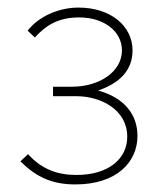

<svg xmlns="http://www.w3.org/2000/svg" viewBox="-20 -865 429 507"><path d="M53 -784 72 -766C102 -799 135 -819 189 -819C255 -819 302 -782 302 -732C302 -676 243 -636 170 -636H120V-611H181C247 -611 316 -575 316 -504C316 -446 267 -403 182 -403C133 -403 91 -417 54 -458L34 -439C78 -395 121 -378 179 -378C288 -378 343 -437 343 -506C343 -563 308 -607 239 -626C298 -646 330 -681 330 -732C330 -795 274 -845 187 -845C136 -845 82 -822 53 -784Z"/></svg>

Font: United Sans Thin
Style: Regular
Weight: 100
Designer: Pablo Impallari, Rodrigo Fuenzalida (Modified by Dan O. Williams)
Version: Version 1.000;PS 001.000;hotconv 1.0.88;makeotf.lib2.5.64775